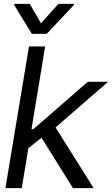

<svg xmlns="http://www.w3.org/2000/svg" viewBox="-20 -966 575 986"><path d="M118.2 -199.2 133.8 -302.7H151.4L430.7 -545.9H535.2L238.3 -288.1H230.5ZM7.8 0 128.9 -727.5H211.9L91.8 0ZM354.5 0 186.5 -269.5 254.9 -328.1 460.9 0ZM132.8 -946.3 190.4 -846.7 280.3 -946.3H360.4L359.4 -940.4L219.7 -792H143.6L52.7 -940.4L53.7 -946.3Z"/></svg>

Font: Inter Tight
Style: Italic
Weight: 400
Italic angle: -9.39999°
Designer: Rasmus Andersson
Foundry: rsms
Version: Version 3.002